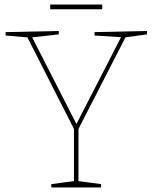

<svg xmlns="http://www.w3.org/2000/svg" viewBox="-20 -829 675 849"><path d="M207 0V-15L314 -29L307 -21V-268L311 -251L98 -670L108 -663L5 -672V-687L240 -692V-677L115 -663L119 -670L321 -275H315L518 -670L522 -664L398 -672V-687L630 -692V-677L528 -663L538 -670L323 -251L327 -268V-21L320 -29L427 -15V0ZM432 -809V-788H202V-809Z"/></svg>

Font: Bitter Thin Thin
Style: Regular
Weight: 250
Version: Version 2.002